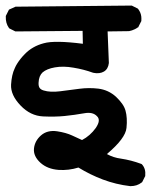

<svg xmlns="http://www.w3.org/2000/svg" viewBox="-35 -588 555 675"><path d="M422.9 66.4Q372.6 60.5 326.2 43Q282.2 26.4 240.7 1Q206.1 11.7 170.9 9.3Q131.8 6.3 107.4 -15.6Q81.5 -39.1 84.5 -66.4Q87.4 -92.8 108.9 -111.8Q130.9 -131.3 165.5 -126.5Q197.3 -121.6 218.3 -111.8Q235.4 -103.5 253.4 -95.7Q281.7 -110.4 301.8 -138.2Q311.5 -152.8 312.3 -162.8Q313 -172.9 306.2 -179.2Q291.5 -195.3 261.7 -189.9Q226.1 -183.6 192.4 -180.2Q158.7 -176.8 116.7 -178.7Q71.8 -180.7 37.1 -217.3Q2 -253.9 3.9 -290.5Q4.9 -307.6 8.1 -322Q11.2 -336.4 17.1 -348.6Q20.5 -356.9 25.9 -365.2Q31.2 -373.5 37.8 -381.8Q44.4 -390.1 52.7 -398.4Q65.4 -411.6 82 -421.1Q98.6 -430.7 119.1 -436Q157.2 -446.8 256.3 -434.1L255.4 -479.5L21.5 -477.5H19L17.1 -478.5L-0.5 -487.3L-2.4 -488.3L-3.9 -490.2Q-15.6 -506.8 -14.6 -529.8V-531.7L-13.7 -533.7L-4.9 -551.3L-3.4 -554.2L0 -555.7L17.6 -563.5L19.5 -564.5H21.5L425.8 -568.4H428.2L430.2 -567.4L447.8 -558.6L449.7 -557.6L451.2 -555.7Q455.6 -549.8 458.3 -543.2Q460.9 -536.6 461.7 -529.8Q462.4 -522.9 461.9 -515.6V-513.7L460.9 -512.2L452.1 -494.6L451.2 -492.2L448.7 -491.2Q444.3 -487.8 439.2 -485.4Q434.1 -482.9 429 -481.2Q423.8 -479.5 418.5 -478.5H418H417L343.3 -477.5L347.7 -367.7V-366.7V-366.2Q345.2 -345.2 330.3 -336.4Q315.4 -327.6 293 -332L292.5 -332.5H291.5Q259.3 -344.2 223.1 -350.1Q187.5 -356.4 157.7 -351.1Q143.6 -348.6 132.8 -344.2Q122.1 -339.8 114.7 -333.5Q108.4 -327.6 104.7 -318.6Q101.1 -309.6 100.6 -296.9Q100.1 -285.2 104.2 -279.1Q108.4 -272.9 118.2 -270Q141.6 -262.7 176.3 -267.1Q212.4 -271.5 244.1 -275.9Q277.3 -280.3 310.5 -276.4Q346.2 -272 373 -247.6Q385.7 -235.4 394.3 -223.4Q402.8 -211.4 406.2 -199.2Q409.7 -187 410.6 -171.6Q411.6 -156.2 409.7 -138.2Q406.2 -101.6 340.8 -46.4Q363.8 -33.7 390.1 -30.3Q426.3 -24.9 460.4 -12.2L462.9 -11.2L464.4 -9.8Q478 5.4 475.6 29.3V31.2L474.6 32.7L465.8 50.3L464.8 52.2L462.9 53.7Q446.8 66.4 423.8 66.4H423.3Z"/></svg>

Font: NaikaiFont
Style: Bold
Weight: 700
Version: Version 1.89